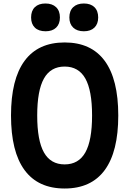

<svg xmlns="http://www.w3.org/2000/svg" viewBox="-20 -1061 740 1099"><path d="M350 18Q198 18 120.5 -87.5Q43 -193 43 -400Q43 -607 120.5 -712.5Q198 -818 350 -818Q502 -818 579.5 -712.5Q657 -607 657 -400Q657 -193 579.5 -87.5Q502 18 350 18ZM350 -120Q430 -120 468.5 -188.5Q507 -257 507 -400Q507 -543 468.5 -611.5Q430 -680 350 -680Q270 -680 231.5 -611.5Q193 -543 193 -400Q193 -257 231.5 -188.5Q270 -120 350 -120ZM241 -882Q201 -882 179.5 -903Q158 -924 158 -961Q158 -999 179.5 -1020Q201 -1041 240 -1041Q279 -1041 301 -1020Q323 -999 323 -961Q323 -924 301.5 -903Q280 -882 241 -882ZM460 -882Q421 -882 399 -903Q377 -924 377 -961Q377 -999 399 -1020Q421 -1041 460 -1041Q499 -1041 520.5 -1020Q542 -999 542 -961Q542 -924 520.5 -903Q499 -882 460 -882Z"/></svg>

Font: Martian Mono SemiExpanded SemiBold
Style: Regular
Weight: 600
Monospace: yes
Version: Version 0.930